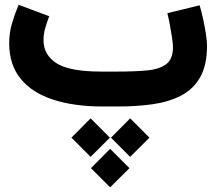

<svg xmlns="http://www.w3.org/2000/svg" viewBox="-20 -447 908 806"><path d="M445.8 130.9 526.4 49.8 607.4 130.9 526.4 211.4ZM279.8 130.9 360.4 49.8 441.4 130.9 360.4 211.4ZM361.8 258.8 442.4 177.7 523.4 258.8 442.4 339.4ZM476.1 0H410.2Q291.5 0 203.4 -28.6Q115.2 -57.1 66.9 -116.2Q18.6 -175.3 18.6 -265.6Q18.6 -310.1 30.8 -350.6Q43 -391.1 58.1 -426.8L186.5 -378.9Q178.2 -356.9 170.4 -330.8Q162.6 -304.7 162.6 -277.8Q163.1 -216.3 217.5 -181.4Q272 -146.5 405.3 -146.5H472.7Q544.4 -146.5 596.9 -151.4Q649.4 -156.2 677.7 -177.7Q706.1 -199.2 706.1 -248Q706.1 -262.2 702.4 -287.6Q698.7 -313 693.4 -341.3Q688 -369.6 682.6 -391.6L817.9 -424.8Q825.7 -399.9 832.8 -366.9Q839.8 -334 844.5 -303.5Q849.1 -272.9 849.1 -255.4Q849.1 -171.9 819.3 -121.1Q789.6 -70.3 737.3 -44.2Q685.1 -18.1 617.9 -9Q550.8 0 476.1 0Z"/></svg>

Font: Vazir Black FD
Style: Black-FD
Weight: 900
Designer: Saber Rastikerdar
Foundry: Saber Rastikerdar
Version: Version 30.0.0